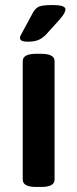

<svg xmlns="http://www.w3.org/2000/svg" viewBox="-20 -738 305 760"><path d="M93 -573Q73 -573 66 -577Q59 -581 59 -588Q59 -593 62.5 -599Q66 -605 71 -615L111 -689Q120 -705 133.5 -711.5Q147 -718 188 -718Q239 -718 239 -701Q239 -687 218 -663L162 -601Q146 -585 130 -579Q114 -573 93 -573ZM123 2Q70 2 70 -27V-496Q70 -525 123 -525H143Q196 -525 196 -496V-27Q196 2 143 2Z"/></svg>

Font: Asap SemiBold
Style: Regular
Weight: 600
Designer: Pablo Cosgaya
Foundry: Omnibus-Type
Version: Version 3.001; ttfautohint (v1.8.3)